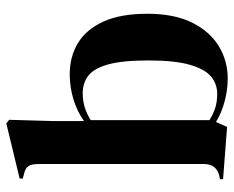

<svg xmlns="http://www.w3.org/2000/svg" viewBox="-88 -654 756 621"><g transform="rotate(-90 290.5 -343.0)"><path d="M191 13 22 0V-10L32 -12Q71 -21 71 -62V-597Q71 -618 64.5 -629Q58 -640 38 -644L24 -648V-658L202 -701L214 -692L210 -551V-450Q243 -473 282 -484.5Q321 -496 361 -496Q418 -496 462 -469.5Q506 -443 531.5 -387.5Q557 -332 557 -245Q557 -158 528.5 -100.5Q500 -43 452.5 -14Q405 15 348 15Q311 15 273.5 5Q236 -5 207 -23ZM298 -19Q330 -19 354 -39Q378 -59 392 -107.5Q406 -156 406 -241Q406 -326 393 -372Q380 -418 356.5 -436Q333 -454 300 -454Q253 -454 213 -428V-44Q232 -32 252 -25.5Q272 -19 298 -19Z"/></g></svg>

Font: DM Serif Display
Style: Regular
Weight: 400
Designer: Colophon Foundry, Frank Grießhammer
Foundry: Colophon Foundry
Version: Version 5.200; ttfautohint (v1.8.3)